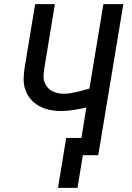

<svg xmlns="http://www.w3.org/2000/svg" viewBox="-20 -755 640 934"><path d="M262 159 302 -84H376L400 -232Q369 -225 338 -220Q307 -215 276 -215Q248 -215 220 -221Q192 -227 169 -240Q146 -253 128.5 -273.5Q111 -294 102.5 -320.5Q94 -347 95 -375.5Q96 -404 101 -433L151 -735H247L195 -419Q193 -403 192 -387.5Q191 -372 195.5 -358Q200 -344 209 -332.5Q218 -321 231 -313.5Q244 -306 259 -302.5Q274 -299 290 -299Q306 -299 321.5 -301.5Q337 -304 352.5 -307.5Q368 -311 384 -315.5Q400 -320 415 -324L483 -735H580L458 0H383L357 159Z"/></svg>

Font: Iosevka Curly Medium Extended
Style: Italic
Weight: 500
Width: 7
Italic angle: -9°
Monospace: yes
Designer: Belleve Invis
Foundry: Belleve Invis
Version: Version 11.1.0; ttfautohint (v1.8.3)